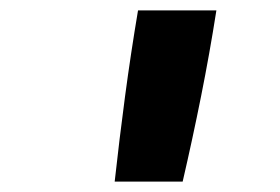

<svg xmlns="http://www.w3.org/2000/svg" viewBox="-20 -792 540 370"><path d="M201 -442Q210 -524 221 -606.5Q232 -689 246 -772H397Q384 -689 367.5 -606.5Q351 -524 332 -442Z"/></svg>

Font: Iosevka SS04 Heavy
Style: Italic
Weight: 900
Italic angle: -9°
Monospace: yes
Designer: Belleve Invis
Foundry: Belleve Invis
Version: Version 19.0.0; ttfautohint (v1.8.4)